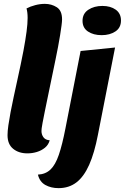

<svg xmlns="http://www.w3.org/2000/svg" viewBox="-20 -774 646 994"><path d="M121.7 20Q77 20 48 -3.7Q19 -27.3 19 -74.3Q19 -94.3 23.3 -125.2Q27.7 -156 34.8 -193.7Q42 -231.3 51 -273Q60 -314.7 69.2 -356.8Q78.3 -399 86.8 -438.5Q95.3 -478 101.3 -510.7Q112 -568 117.5 -610Q123 -652 123 -681.3Q123 -696.3 121.5 -708.5Q120 -720.7 117.3 -730.3Q136.7 -740.7 162.2 -747.3Q187.7 -754 212.3 -754Q246.7 -754 274 -736.5Q301.3 -719 301.3 -673.7Q301.3 -662.7 298.5 -641.5Q295.7 -620.3 291.2 -592Q286.7 -563.7 280.5 -531.2Q274.3 -498.7 267.3 -465Q246.3 -363.3 232.8 -298.3Q219.3 -233.3 211.5 -194.8Q203.7 -156.3 200.2 -137.2Q196.7 -118 195.7 -109.8Q194.7 -101.7 194.7 -95.7Q194.7 -77.7 204.8 -63.5Q215 -49.3 237.3 -47.7Q231 -24.3 212.7 -9.3Q194.3 5.7 170.7 12.8Q147 20 121.7 20ZM283 200Q244.3 200 214.8 183.7Q185.3 167.3 176.3 130Q215.7 128 241.2 103.8Q266.7 79.7 284.5 27.7Q302.3 -24.3 318.7 -108.7L397.3 -510L575.7 -528L487 -76.3Q469 17.7 441.7 79.2Q414.3 140.7 375.7 170.3Q337 200 283 200ZM506.3 -592Q463.7 -592 435.5 -610.8Q407.3 -629.7 407.3 -666Q407.3 -703.7 437.3 -723.5Q467.3 -743.3 510 -743.3Q552.3 -743.3 579.3 -723.8Q606.3 -704.3 606.3 -668Q606.3 -630.3 577.5 -611.2Q548.7 -592 506.3 -592Z"/></svg>

Font: Sansita Swashed Light
Style: Regular
Weight: 300
Designer: Pablo Cosgaya
Foundry: Omnibus-Type
Version: Version 1.003